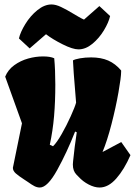

<svg xmlns="http://www.w3.org/2000/svg" viewBox="-20 -836 608 866"><path d="M204.6 -183.1 219.2 -176.3Q236.3 -192.9 258.5 -231.9Q280.8 -271 299.3 -312.3Q317.9 -353.5 323.2 -373Q309.1 -542 309.1 -563.5Q317.4 -568.8 340.8 -573Q364.3 -577.1 391.1 -577.1Q435.5 -577.1 468 -563Q500.5 -548.8 526.4 -518.1V-512.7Q526.4 -488.3 514.4 -419.9Q502.4 -351.6 482.9 -276.1Q463.4 -200.7 442.4 -150.4L526.9 -195.3L568.4 -136.2Q540.5 -71.8 504.6 -31Q468.8 9.8 429.2 9.8Q406.2 9.8 380.1 -3.7Q354 -17.1 334 -39.1Q332 -41 324.5 -48.8Q316.9 -56.6 312.7 -67.9Q308.6 -79.1 308.6 -94.2Q308.6 -98.1 309.6 -107.9Q316.4 -175.8 326.2 -239.3L318.8 -242.7Q281.7 -148.4 238 -69.3Q194.3 9.8 159.7 9.8Q147.5 9.8 135.5 3.7Q123.5 -2.4 106 -15.1L88.9 -26.4Q64 -42.5 51 -54Q38.1 -65.4 38.1 -79.1L79.1 -279.8L3.4 -490.2Q16.1 -521.5 44.4 -542Q72.8 -562.5 106.9 -572Q141.1 -581.5 173.8 -581.5Q207 -581.5 224.6 -573.2Q229.5 -521.5 229.5 -454.6Q229.5 -377.9 223.9 -312.3Q218.3 -246.6 204.6 -183.1ZM334 -613.3Q366.2 -613.3 396.7 -638.4Q427.2 -663.6 448.7 -699.2Q470.2 -734.9 476.6 -763.7L428.2 -808.6L358.9 -747.6Q348.6 -752 333.7 -760.7Q318.8 -769.5 315.4 -771.5Q279.8 -793 255.6 -804.4Q231.4 -815.9 212.4 -815.9Q180.2 -815.9 148.4 -790Q116.7 -764.2 94.2 -727.5Q71.8 -690.9 65.4 -662.6L113.8 -617.7L187.5 -681.6Q217.3 -658.7 262.7 -636Q308.1 -613.3 334 -613.3Z"/></svg>

Font: Fruktur
Style: Regular
Weight: 400
Designer: Viktoriya Grabowska
Foundry: Viktoriya Grabowska
Version: Version 1.004; ttfautohint (v1.4.1)